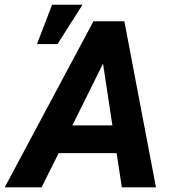

<svg xmlns="http://www.w3.org/2000/svg" viewBox="-71 -802 748 822"><path d="M87.4 -613.3H175.3L282.2 -781.7H151.9ZM450.7 0H596.7L461.4 -710.9H329.1L-50.8 0H106.9L180.2 -146.5H428.2ZM370.1 -529.8 410.2 -265.1H238.8Z"/></svg>

Font: Roboto
Style: Bold Italic
Weight: 700
Italic angle: -12°
Designer: Google
Version: Version 2.137; 2017